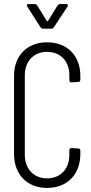

<svg xmlns="http://www.w3.org/2000/svg" viewBox="-20 -916 448 944"><path d="M114 -884 179 -782C182 -778 186 -775 191 -775H233C238 -775 242 -778 245 -782L312 -884C316 -891 314 -896 306 -896H275C270 -896 266 -893 263 -889L216 -813C215 -811 211 -811 210 -813L163 -889C160 -893 156 -896 151 -896H120C115 -896 112 -894 112 -890C112 -888 113 -886 114 -884ZM211 8C310 8 375 -58 375 -159V-176C375 -182 371 -186 365 -186L331 -188C325 -188 321 -184 321 -178V-155C321 -86 278 -39 211 -39C146 -39 102 -86 102 -155V-546C102 -615 146 -661 211 -661C278 -661 321 -615 321 -546V-521C321 -515 325 -511 331 -511L365 -513C371 -513 375 -518 375 -524V-543C375 -643 310 -708 211 -708C114 -708 49 -643 49 -543V-159C49 -58 114 8 211 8Z"/></svg>

Font: Barlow Condensed Light
Style: Regular
Weight: 300
Width: 3
Designer: Jeremy Tribby
Foundry: Tribby Type
Version: Version 1.422;hotconv 1.0.109;makeotfexe 2.5.65596